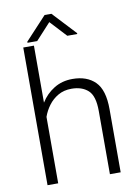

<svg xmlns="http://www.w3.org/2000/svg" viewBox="-97 -966 744 1030"><g transform="rotate(-10 274.5 -451.0)"><path d="M134.8 -750V-439.5Q162.1 -483.9 206.1 -511Q250 -538.1 306.6 -538.1Q385.7 -538.1 430.4 -493.4Q475.1 -448.7 475.1 -344.2V0H416.5V-344.7Q416.5 -426.3 383.1 -456.8Q349.6 -487.3 292.5 -487.3Q251 -487.3 219.7 -469.2Q188.5 -451.2 167.2 -422.6Q146 -394 134.8 -361.8V0H76.7V-750ZM256.8 -901.9 374.5 -775.9V-771H320.3L237.8 -859.9L156.2 -771H103.5V-776.9L219.7 -901.9Z"/></g></svg>

Font: Vazirmatn FD ExtraLight
Style: Regular
Weight: 200
Designer: Saber Rastikerdar
Foundry: Saber Rastikerdar
Version: Version 33.003